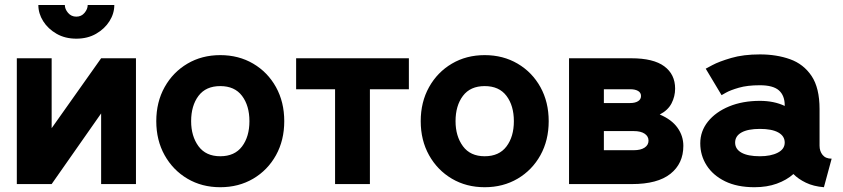

<svg xmlns="http://www.w3.org/2000/svg" viewBox="-20 -743 3401 775"><path d="M388.2 -507.8H528.8V0H388.2V-285.2L188.5 0H47.9V-507.8H188.5V-225.6ZM288.1 -586.9Q242.7 -586.9 208.3 -606.7Q173.8 -626.5 154.3 -657.5Q134.8 -688.5 134.8 -722.7H241.7Q241.7 -706.5 254.6 -691.2Q267.6 -675.8 288.1 -675.8Q308.6 -675.8 321.3 -691.2Q334 -706.5 334 -722.7H441.4Q441.4 -688.5 421.9 -657.5Q402.3 -626.5 367.9 -606.7Q333.5 -586.9 288.1 -586.9Z M610.8 -253.9Q610.8 -331.1 644.5 -391.4Q678.2 -451.7 736.6 -486.1Q794.9 -520.5 869.1 -520.5Q943.4 -520.5 1002 -486.1Q1060.5 -451.7 1094 -391.4Q1127.4 -331.1 1127.4 -253.9Q1127.4 -176.8 1094 -116.5Q1060.5 -56.2 1002 -21.7Q943.4 12.7 869.1 12.7Q794.9 12.7 736.6 -21.7Q678.2 -56.2 644.5 -116.5Q610.8 -176.8 610.8 -253.9ZM751.5 -253.9Q751.5 -193.4 781.2 -152.8Q811 -112.3 869.1 -112.3Q927.2 -112.3 957 -151.9Q986.8 -191.4 986.8 -253.9Q986.8 -316.4 957 -356Q927.2 -395.5 869.1 -395.5Q811 -395.5 781.2 -356Q751.5 -316.4 751.5 -253.9Z M1473.1 0H1332.5V-382.8H1175.3V-507.8H1630.4V-382.8H1473.1Z M1678.2 -253.9Q1678.2 -331.1 1711.9 -391.4Q1745.6 -451.7 1804 -486.1Q1862.3 -520.5 1936.5 -520.5Q2010.7 -520.5 2069.3 -486.1Q2127.9 -451.7 2161.4 -391.4Q2194.8 -331.1 2194.8 -253.9Q2194.8 -176.8 2161.4 -116.5Q2127.9 -56.2 2069.3 -21.7Q2010.7 12.7 1936.5 12.7Q1862.3 12.7 1804 -21.7Q1745.6 -56.2 1711.9 -116.5Q1678.2 -176.8 1678.2 -253.9ZM1818.8 -253.9Q1818.8 -193.4 1848.6 -152.8Q1878.4 -112.3 1936.5 -112.3Q1994.6 -112.3 2024.4 -151.9Q2054.2 -191.4 2054.2 -253.9Q2054.2 -316.4 2024.4 -356Q1994.6 -395.5 1936.5 -395.5Q1878.4 -395.5 1848.6 -356Q1818.8 -316.4 1818.8 -253.9Z M2643.1 -280.8Q2691.4 -260.3 2714.8 -227.3Q2738.3 -194.3 2738.3 -154.3Q2738.3 -83 2686.3 -41.5Q2634.3 0 2530.8 0H2276.9V-507.8H2527.8Q2617.7 -507.8 2661.4 -475.3Q2705.1 -442.9 2705.1 -385.3Q2705.1 -354 2690.7 -325.9Q2676.3 -297.9 2643.1 -280.8ZM2417.5 -382.8V-327.1H2523.9Q2543.5 -327.1 2555.4 -334.5Q2567.4 -341.8 2567.4 -355.5Q2567.4 -369.1 2555.4 -376Q2543.5 -382.8 2523.9 -382.8ZM2417.5 -136.7H2538.1Q2566.4 -136.7 2582 -147.2Q2597.7 -157.7 2597.7 -175.3Q2597.7 -192.9 2582 -203.4Q2566.4 -213.9 2538.1 -213.9H2417.5Z M3025.4 12.7Q2955.6 12.7 2906.7 -11.2Q2857.9 -35.2 2832.3 -75.4Q2806.6 -115.7 2806.6 -164.6Q2806.6 -213.4 2837.6 -252.2Q2868.7 -291 2923.1 -313.5Q2977.5 -335.9 3047.4 -335.9Q3104 -335.9 3147.5 -315.4V-317.9Q3147.5 -357.4 3124 -378.2Q3100.6 -398.9 3046.9 -398.9Q2996.6 -398.9 2962.2 -388.9Q2927.7 -378.9 2910.2 -368.9Q2892.6 -358.9 2892.6 -358.9L2828.6 -465.8Q2828.6 -465.8 2855.5 -480.2Q2882.3 -494.6 2931.4 -509Q2980.5 -523.4 3047.4 -523.4Q3114.7 -523.4 3169.2 -503.9Q3223.6 -484.4 3255.9 -436.3Q3288.1 -388.2 3288.1 -302.7V-154.8Q3288.1 -132.8 3300.3 -117.7Q3312.5 -102.5 3336.9 -102.5L3305.7 12.7Q3263.7 9.3 3232.9 -5.6Q3202.1 -20.5 3182.6 -40.5Q3155.3 -16.1 3115.5 -1.7Q3075.7 12.7 3025.4 12.7ZM3147.5 -167.5Q3147.5 -193.8 3121.6 -208.3Q3095.7 -222.7 3047.4 -222.7Q2999 -222.7 2973.1 -208.3Q2947.3 -193.8 2947.3 -167.5Q2947.3 -141.1 2973.1 -126.7Q2999 -112.3 3047.4 -112.3Q3091.3 -112.3 3119.4 -126.7Q3147.5 -141.1 3147.5 -167.5Z"/></svg>

Font: Giphurs
Style: Bold
Weight: 700
Version: Version 0.920; ttfautohint (v1.8.4.7-5d5b)